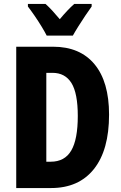

<svg xmlns="http://www.w3.org/2000/svg" viewBox="-20 -950 612 970"><path d="M531 -371Q531 -192 454.5 -96Q378 0 238 0H62V-714H248Q384 -714 457.5 -625.5Q531 -537 531 -371ZM373 -364Q373 -479 341 -530.5Q309 -582 245 -582H214V-133H236Q307 -133 340 -189.5Q373 -246 373 -364ZM216 -770Q207 -788 190 -816Q173 -844 154 -871.5Q135 -899 121 -917V-930H210Q226 -916 244 -896.5Q262 -877 282 -853Q303 -878 320.5 -896.5Q338 -915 355 -930H443V-917Q429 -898 411 -871Q393 -844 376 -817Q359 -790 348 -770Z"/></svg>

Font: Noto Sans Hebrew ExtraCondensed ExtraBold
Style: Regular
Weight: 800
Width: 2
Designer: Monotype Design Team
Foundry: Monotype Imaging Inc.
Version: Version 2.004; ttfautohint (v1.8.4.7-5d5b)